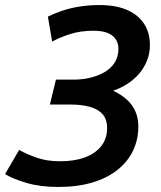

<svg xmlns="http://www.w3.org/2000/svg" viewBox="-37 -728 637 762"><path d="M194 14Q123 14 68.5 -2Q14 -18 -17 -37L39 -133Q69 -116 109 -102Q149 -88 202 -88Q259 -88 300.5 -103.5Q342 -119 365 -148.5Q388 -178 388 -220Q388 -255 370 -275Q352 -295 319.5 -304Q287 -313 245 -313H161L185 -412H257Q290 -412 321 -419.5Q352 -427 377.5 -441.5Q403 -456 418 -479.5Q433 -503 433 -534Q433 -567 409 -586.5Q385 -606 333 -606Q283 -606 242 -593Q201 -580 170 -563L153 -662Q177 -674 209 -685Q241 -696 279 -702Q317 -708 356 -708Q424 -708 468.5 -688Q513 -668 535.5 -632.5Q558 -597 558 -550Q558 -516 546.5 -487.5Q535 -459 515.5 -436Q496 -413 469 -395.5Q442 -378 412 -368Q444 -353 466.5 -332.5Q489 -312 500.5 -285.5Q512 -259 512 -226Q512 -174 491 -130Q470 -86 429 -53.5Q388 -21 329 -3.5Q270 14 194 14Z"/></svg>

Font: Ubuntu Sans SemiBold
Style: Italic
Weight: 600
Italic angle: -13.5°
Designer: Dalton Maag Ltd
Foundry: Dalton Maag Ltd
Version: Version 1.006